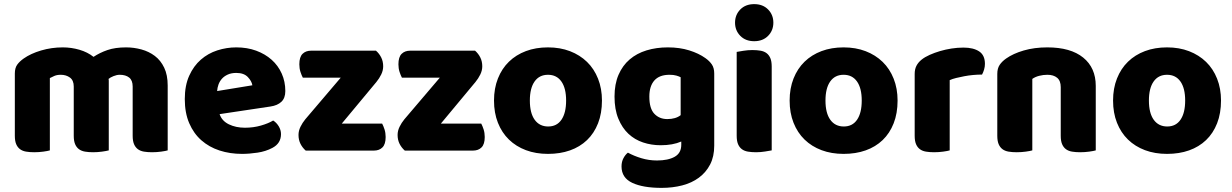

<svg xmlns="http://www.w3.org/2000/svg" viewBox="-20 -731 5978 932"><path d="M285 -501Q326 -501 365.5 -489.5Q405 -478 434 -455Q464 -475 501.5 -488Q539 -501 592 -501Q630 -501 666.5 -491Q703 -481 731.5 -459.5Q760 -438 777 -402.5Q794 -367 794 -316V-1Q784 2 762.5 5Q741 8 718 8Q696 8 678.5 5Q661 2 649 -7Q637 -16 630.5 -31.5Q624 -47 624 -72V-311Q624 -341 607 -354.5Q590 -368 561 -368Q547 -368 531 -361.5Q515 -355 507 -348Q508 -344 508 -340.5Q508 -337 508 -334V-1Q497 2 475.5 5Q454 8 432 8Q410 8 392.5 5Q375 2 363 -7Q351 -16 344.5 -31.5Q338 -47 338 -72V-311Q338 -341 319.5 -354.5Q301 -368 275 -368Q257 -368 244 -362.5Q231 -357 222 -352V-1Q212 2 190.5 5Q169 8 146 8Q124 8 106.5 5Q89 2 77 -7Q65 -16 58.5 -31.5Q52 -47 52 -72V-374Q52 -401 63.5 -417Q75 -433 95 -447Q129 -471 179.5 -486Q230 -501 285 -501Z M1155 16Q1096 16 1045.5 -0.5Q995 -17 957.5 -50Q920 -83 898.5 -133Q877 -183 877 -250Q877 -316 898.5 -363.5Q920 -411 955 -441.5Q990 -472 1035 -486.5Q1080 -501 1127 -501Q1180 -501 1223.5 -485Q1267 -469 1298.5 -441Q1330 -413 1347.5 -374Q1365 -335 1365 -289Q1365 -255 1346 -237Q1327 -219 1293 -214L1046 -177Q1057 -144 1091 -127.5Q1125 -111 1169 -111Q1210 -111 1246.5 -121.5Q1283 -132 1306 -146Q1322 -136 1333 -118Q1344 -100 1344 -80Q1344 -35 1302 -13Q1270 4 1230 10Q1190 16 1155 16ZM1127 -377Q1103 -377 1085.5 -369Q1068 -361 1057 -348.5Q1046 -336 1040.5 -320.5Q1035 -305 1034 -289L1205 -317Q1202 -337 1183 -357Q1164 -377 1127 -377Z M1464 0Q1448 -14 1438.5 -33Q1429 -52 1429 -76Q1429 -96 1438.5 -115.5Q1448 -135 1462 -152L1634 -354H1450Q1444 -365 1438.5 -382Q1433 -399 1433 -419Q1433 -454 1448.5 -469.5Q1464 -485 1490 -485H1805Q1821 -471 1830.5 -452Q1840 -433 1840 -409Q1840 -389 1830.5 -369.5Q1821 -350 1807 -333L1639 -131H1835Q1841 -120 1846.5 -103Q1852 -86 1852 -66Q1852 -31 1836.5 -15.5Q1821 0 1795 0Z M1945 0Q1929 -14 1919.5 -33Q1910 -52 1910 -76Q1910 -96 1919.5 -115.5Q1929 -135 1943 -152L2115 -354H1931Q1925 -365 1919.5 -382Q1914 -399 1914 -419Q1914 -454 1929.5 -469.5Q1945 -485 1971 -485H2286Q2302 -471 2311.5 -452Q2321 -433 2321 -409Q2321 -389 2311.5 -369.5Q2302 -350 2288 -333L2120 -131H2316Q2322 -120 2327.5 -103Q2333 -86 2333 -66Q2333 -31 2317.5 -15.5Q2302 0 2276 0Z M2902 -243Q2902 -181 2883 -132.5Q2864 -84 2829.5 -51Q2795 -18 2747 -1Q2699 16 2640 16Q2581 16 2533 -2Q2485 -20 2450.5 -53.5Q2416 -87 2397 -135Q2378 -183 2378 -243Q2378 -302 2397 -350Q2416 -398 2450.5 -431.5Q2485 -465 2533 -483Q2581 -501 2640 -501Q2699 -501 2747 -482.5Q2795 -464 2829.5 -430.5Q2864 -397 2883 -349Q2902 -301 2902 -243ZM2552 -243Q2552 -182 2575.5 -149.5Q2599 -117 2641 -117Q2683 -117 2705.5 -150Q2728 -183 2728 -243Q2728 -303 2705 -335.5Q2682 -368 2640 -368Q2598 -368 2575 -335.5Q2552 -303 2552 -243Z M3222 -501Q3279 -501 3325.5 -486.5Q3372 -472 3404 -449Q3424 -435 3435.5 -418Q3447 -401 3447 -374V-24Q3447 29 3427 67.5Q3407 106 3372.5 131.5Q3338 157 3291.5 169Q3245 181 3192 181Q3101 181 3049 156.5Q2997 132 2997 77Q2997 54 3006.5 36.5Q3016 19 3028 10Q3057 26 3093.5 37Q3130 48 3169 48Q3223 48 3255 30Q3287 12 3287 -28V-44Q3246 -26 3187 -26Q3142 -26 3101.5 -39.5Q3061 -53 3030.5 -81.5Q3000 -110 2981.5 -155Q2963 -200 2963 -262Q2963 -323 2982.5 -368Q3002 -413 3036.5 -442.5Q3071 -472 3118.5 -486.5Q3166 -501 3222 -501ZM3284 -356Q3277 -360 3263.5 -364Q3250 -368 3230 -368Q3181 -368 3156.5 -340.5Q3132 -313 3132 -262Q3132 -204 3156.5 -178.5Q3181 -153 3219 -153Q3260 -153 3284 -172Z M3548 -621Q3548 -659 3573.5 -685Q3599 -711 3641 -711Q3683 -711 3708.5 -685Q3734 -659 3734 -621Q3734 -583 3708.5 -557Q3683 -531 3641 -531Q3599 -531 3573.5 -557Q3548 -583 3548 -621ZM3726 -1Q3715 1 3693.5 4.5Q3672 8 3650 8Q3628 8 3610.5 5Q3593 2 3581 -7Q3569 -16 3562.5 -31.5Q3556 -47 3556 -72V-479Q3567 -481 3588.5 -484.5Q3610 -488 3632 -488Q3654 -488 3671.5 -485Q3689 -482 3701 -473Q3713 -464 3719.5 -448.5Q3726 -433 3726 -408Z M4337 -243Q4337 -181 4318 -132.5Q4299 -84 4264.5 -51Q4230 -18 4182 -1Q4134 16 4075 16Q4016 16 3968 -2Q3920 -20 3885.5 -53.5Q3851 -87 3832 -135Q3813 -183 3813 -243Q3813 -302 3832 -350Q3851 -398 3885.5 -431.5Q3920 -465 3968 -483Q4016 -501 4075 -501Q4134 -501 4182 -482.5Q4230 -464 4264.5 -430.5Q4299 -397 4318 -349Q4337 -301 4337 -243ZM3987 -243Q3987 -182 4010.5 -149.5Q4034 -117 4076 -117Q4118 -117 4140.5 -150Q4163 -183 4163 -243Q4163 -303 4140 -335.5Q4117 -368 4075 -368Q4033 -368 4010 -335.5Q3987 -303 3987 -243Z M4590 -1Q4580 2 4558.5 5Q4537 8 4514 8Q4492 8 4474.5 5Q4457 2 4445 -7Q4433 -16 4426.5 -31.5Q4420 -47 4420 -72V-372Q4420 -395 4428.5 -411.5Q4437 -428 4453 -441Q4469 -454 4492.5 -464.5Q4516 -475 4543 -483Q4570 -491 4599 -495.5Q4628 -500 4657 -500Q4705 -500 4733 -481.5Q4761 -463 4761 -421Q4761 -407 4757 -393.5Q4753 -380 4747 -369Q4726 -369 4704 -367Q4682 -365 4661 -361Q4640 -357 4621.5 -352.5Q4603 -348 4590 -342Z M5129 -308Q5129 -339 5111.5 -353.5Q5094 -368 5064 -368Q5044 -368 5024.5 -363Q5005 -358 4991 -348V-1Q4981 2 4959.5 5Q4938 8 4915 8Q4893 8 4875.5 5Q4858 2 4846 -7Q4834 -16 4827.5 -31.5Q4821 -47 4821 -72V-372Q4821 -399 4832.5 -416Q4844 -433 4864 -447Q4898 -471 4949.5 -486Q5001 -501 5064 -501Q5177 -501 5238 -451.5Q5299 -402 5299 -314V-1Q5289 2 5267.5 5Q5246 8 5223 8Q5201 8 5183.5 5Q5166 2 5154 -7Q5142 -16 5135.5 -31.5Q5129 -47 5129 -72Z M5907 -243Q5907 -181 5888 -132.5Q5869 -84 5834.5 -51Q5800 -18 5752 -1Q5704 16 5645 16Q5586 16 5538 -2Q5490 -20 5455.5 -53.5Q5421 -87 5402 -135Q5383 -183 5383 -243Q5383 -302 5402 -350Q5421 -398 5455.5 -431.5Q5490 -465 5538 -483Q5586 -501 5645 -501Q5704 -501 5752 -482.5Q5800 -464 5834.5 -430.5Q5869 -397 5888 -349Q5907 -301 5907 -243ZM5557 -243Q5557 -182 5580.5 -149.5Q5604 -117 5646 -117Q5688 -117 5710.5 -150Q5733 -183 5733 -243Q5733 -303 5710 -335.5Q5687 -368 5645 -368Q5603 -368 5580 -335.5Q5557 -303 5557 -243Z"/></svg>

Font: Baloo Tamma
Style: Regular
Weight: 400
Designer: Divya Kowshik and Ek Type
Foundry: Ek Type
Version: Version 1.007;PS 1.000;hotconv 1.0.88;makeotf.lib2.5.647800